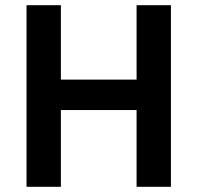

<svg xmlns="http://www.w3.org/2000/svg" viewBox="-20 -718 759 738"><path d="M505 0H637V-698H505V-412H214V-698H82V0H214V-295H505Z"/></svg>

Font: Braiins Sans SemiBold
Style: Regular
Weight: 600
Designer: Mike Abbink, Paul van der Laan, Pieter van Rosmalen, Jiri Chlebus, Lubos Buracinsky
Foundry: Bold Monday, Sudetype
Version: Version 1.000;hotconv 1.0.109;makeotfexe 2.5.65596